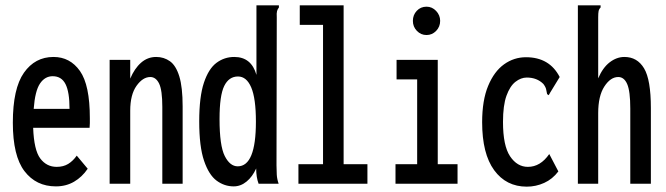

<svg xmlns="http://www.w3.org/2000/svg" viewBox="-20 -687 2490 718"><path d="M189 10Q115 10 71.5 -47Q28 -104 28 -228Q28 -356 69.5 -415Q111 -474 180 -474Q242 -474 279 -421.5Q316 -369 316 -245Q316 -235 316 -226.5Q316 -218 315 -209H104Q107 -126 130.5 -94.5Q154 -63 192 -63Q217 -63 235 -74Q253 -85 267 -105L308 -56Q287 -25 257 -7.5Q227 10 189 10ZM106 -280H240Q240 -343 225 -372.5Q210 -402 177 -402Q148 -402 129.5 -374.5Q111 -347 106 -280Z M390 0V-463H467V-393Q483 -431 507.5 -452.5Q532 -474 564 -474Q593 -474 615.5 -458Q638 -442 650.5 -401.5Q663 -361 663 -289V0H587V-287Q587 -350 575 -374.5Q563 -399 542 -399Q514 -399 490.5 -366Q467 -333 467 -273V0Z M854 10Q819 10 790 -11.5Q761 -33 743 -86Q725 -139 725 -233Q725 -325 742.5 -377.5Q760 -430 789.5 -452Q819 -474 856 -474Q920 -474 939 -407V-667H1023V-659Q1018 -653 1016 -645.5Q1014 -638 1015 -622L1014 -69Q1014 -51 1015 -34Q1016 -17 1022 0H947Q938 -24 938 -57Q924 -26 902 -8Q880 10 854 10ZM869 -65Q937 -65 937 -232Q937 -319 919.5 -360Q902 -401 870 -401Q836 -401 818.5 -365.5Q801 -330 801 -242Q801 -142 820.5 -103.5Q840 -65 869 -65Z M1096 0V-73H1188V-594H1101V-667H1265V-73H1354V0Z M1459 0V-73H1540V-390H1463V-463H1617V-73H1691V0ZM1575 -556Q1554 -556 1539 -571.5Q1524 -587 1524 -609Q1524 -631 1538.5 -646.5Q1553 -662 1575 -662Q1596 -662 1611 -646Q1626 -630 1626 -609Q1626 -587 1611 -571.5Q1596 -556 1575 -556Z M1950 11Q1873 11 1828 -50.5Q1783 -112 1783 -230Q1783 -312 1805.5 -366Q1828 -420 1865 -446.5Q1902 -473 1947 -473Q2035 -473 2073 -399L2037 -340L2032 -331L2026 -335Q2024 -343 2022.5 -352Q2021 -361 2012 -373Q1988 -397 1950 -397Q1928 -397 1907.5 -381Q1887 -365 1874 -329Q1861 -293 1861 -231Q1861 -142 1887.5 -102.5Q1914 -63 1954 -63Q2001 -63 2034 -111L2068 -46Q2046 -17 2015 -3Q1984 11 1950 11Z M2141 -667H2226V-659Q2220 -653 2218.5 -645.5Q2217 -638 2217 -622V-394Q2234 -434 2260 -454Q2286 -474 2315 -474Q2363 -474 2388.5 -431.5Q2414 -389 2414 -283V0H2337V-281Q2337 -346 2325.5 -372.5Q2314 -399 2292 -399Q2263 -399 2240 -363.5Q2217 -328 2217 -264V0H2141Z"/></svg>

Font: Inconsolata ExtraCondensed SemiBold
Style: Regular
Weight: 600
Width: 2
Monospace: yes
Designer: Raph Levien, Cyreal, Brenton Simpson
Foundry: Raph Levien, Cyreal, Google
Version: Version 3.001; ttfautohint (v1.8.2.53-6de2)